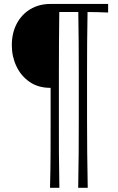

<svg xmlns="http://www.w3.org/2000/svg" viewBox="-20 -752 585 952"><path d="M367.7 179.2H415Q413.1 87.9 412.4 5.9Q411.6 -76.2 411.6 -159.2V-394.5Q411.6 -468.8 412.1 -541.3Q412.6 -613.8 414.1 -692.4Q438.5 -692.4 464.1 -691.7Q489.7 -690.9 516.1 -689.9V-732.4H230Q173.3 -732.4 130.1 -706.3Q86.9 -680.2 62.7 -634Q38.6 -587.9 38.6 -527.8Q38.6 -471.7 61.3 -423.6Q84 -375.5 126.7 -345.9Q169.4 -316.4 230 -316.4H231V-159.2Q231 -76.2 230.7 5.9Q230.5 87.9 228 179.2H274.4Q272.5 87.9 272.2 5.9Q272 -76.2 272 -159.2V-394.5Q272 -468.8 272.5 -541.3Q272.9 -613.8 273.9 -692.4H368.2Q369.6 -613.8 370.1 -541.3Q370.6 -468.8 370.6 -394.5V-159.2Q370.6 -76.2 370.1 5.9Q369.6 87.9 367.7 179.2Z"/></svg>

Font: Pinar VF
Style: Regular
Weight: 300
Designer: Amin Abedi
Version: Version 2.000